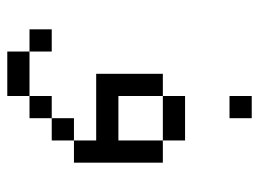

<svg xmlns="http://www.w3.org/2000/svg" viewBox="-114 -551 728 540"><g transform="rotate(90 250.0 -281.0)"><path d="M312.5 -562.5V-625H250V-562.5ZM125 0V62.5H250V0ZM125 0V-62.5H62.5V0ZM250 0H312.5V-62.5H250ZM312.5 -62.5H375V-125H312.5ZM375 -125H437.5Q437.5 -125 437.5 -375H375Q375 -375 375 -250H250Q250 -250 250 -375H187.5V-187.5H375ZM250 -375H375V-437.5H250Z"/></g></svg>

Font: UnifontExMono
Style: Regular
Weight: 500
Version: Version 15.0.06